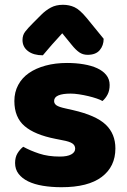

<svg xmlns="http://www.w3.org/2000/svg" viewBox="-20 -765 532 802"><path d="M462 -145Q462 -69 405 -26Q348 17 237 17Q195 17 159 11Q123 5 97.5 -7.5Q72 -20 57.5 -39Q43 -58 43 -84Q43 -108 53 -124.5Q63 -141 77 -152Q106 -136 143.5 -123.5Q181 -111 230 -111Q261 -111 277.5 -120Q294 -129 294 -144Q294 -158 282 -166Q270 -174 242 -179L212 -185Q125 -202 82.5 -238.5Q40 -275 40 -343Q40 -380 56 -410Q72 -440 101 -460Q130 -480 170.5 -491Q211 -502 260 -502Q297 -502 329.5 -496.5Q362 -491 386 -480Q410 -469 424 -451.5Q438 -434 438 -410Q438 -387 429.5 -370.5Q421 -354 408 -343Q400 -348 384 -353.5Q368 -359 349 -363.5Q330 -368 310.5 -371Q291 -374 275 -374Q242 -374 224 -366.5Q206 -359 206 -343Q206 -332 216 -325Q226 -318 254 -312L285 -305Q381 -283 421.5 -244.5Q462 -206 462 -145ZM240 -626Q227 -611 216.5 -600Q206 -589 197 -578.5Q188 -568 179 -557.5Q170 -547 159 -534Q120 -534 97 -551.5Q74 -569 74 -598Q74 -618 85 -632.5Q96 -647 118 -669L152 -703Q171 -722 192.5 -733.5Q214 -745 243 -745Q269 -745 291 -735Q313 -725 342 -690L413 -603Q413 -575 396.5 -555.5Q380 -536 346 -536Q326 -536 311 -546.5Q296 -557 280 -577Z"/></svg>

Font: Baloo Da 2 ExtraBold
Style: Regular
Weight: 800
Designer: Noopur Datye, Sulekha Rajkumar and Ek Type
Foundry: Ek Type
Version: Version 1.640;hotconv 1.0.111;makeotfexe 2.5.65597; ttfautoh